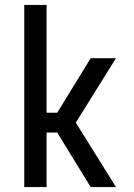

<svg xmlns="http://www.w3.org/2000/svg" viewBox="-20 -755 540 775"><path d="M78 0V-735H168V-300H211L346 -520H448L286 -260L448 0H346L211 -220H168V0Z"/></svg>

Font: Iosevka SS10 Medium
Style: Regular
Weight: 500
Monospace: yes
Designer: Belleve Invis
Foundry: Belleve Invis
Version: Version 28.0.6; ttfautohint (v1.8.4)